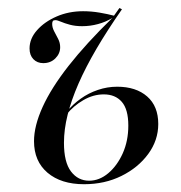

<svg xmlns="http://www.w3.org/2000/svg" viewBox="-20 -455 457 486"><path d="M192.7 11.3Q134.7 11.3 100.4 -17.7Q66.1 -46.8 66.1 -97.6Q66.1 -136.3 87.9 -184.3Q109.7 -232.3 153.6 -288.3Q197.6 -344.4 264.5 -409.7Q247.6 -399.2 227.8 -394Q208.1 -388.7 187.9 -388.7Q171 -388.7 157.3 -392.3Q143.5 -396 134.3 -400Q125 -404 120.2 -404Q115.3 -404 113.7 -401.6Q112.1 -399.2 112.1 -394.4Q112.1 -385.5 116.9 -376.2Q121.8 -366.9 127 -356.9Q132.3 -346.8 132.3 -335.5Q132.3 -319.4 120.2 -307.3Q108.1 -295.2 89.5 -295.2Q74.2 -295.2 64.5 -305.2Q54.8 -315.3 54.8 -332.3Q54.8 -357.3 73.8 -378.6Q92.7 -400 123.4 -413.3Q154 -426.6 190.3 -426.6Q211.3 -426.6 232.3 -423Q253.2 -419.4 268.5 -415.3L282.3 -434.7L288.7 -431.5Q251.6 -378.2 224.2 -331.5Q196.8 -284.7 178.6 -243.1Q160.5 -201.6 151.2 -164.5Q141.9 -127.4 141.9 -93.5Q141.9 -44.4 159.7 -21Q177.4 2.4 205.6 2.4Q231.5 2.4 254 -16.5Q276.6 -35.5 290.7 -66.9Q304.8 -98.4 304.8 -137.1Q304.8 -178.2 288.3 -197.2Q271.8 -216.1 242.7 -216.1Q216.1 -216.1 191.1 -201.6Q166.1 -187.1 148.4 -165.3L149.2 -172.6Q164.5 -191.1 184.3 -205.2Q204 -219.4 227.8 -227.4Q251.6 -235.5 276.6 -235.5Q324.2 -235.5 352.4 -210.9Q380.6 -186.3 380.6 -141.1Q380.6 -100 355.2 -65.3Q329.8 -30.6 287.5 -9.7Q245.2 11.3 192.7 11.3Z"/></svg>

Font: Playfair 144pt
Style: Italic
Weight: 400
Italic angle: -15.6°
Designer: Claus Eggers Sørensen
Foundry: Claus Eggers Sørensen
Version: Version 2.001;gftools[0.9.30]